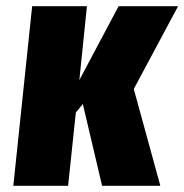

<svg xmlns="http://www.w3.org/2000/svg" viewBox="-20 -598 593 618"><path d="M22.9 0H199.2L224.1 -235.8L246.6 -263.2L308.6 0H496.1L410.6 -311.5L553.2 -578.1H361.8L235.4 -340.3L259.8 -578.1H83.5Z"/></svg>

Font: Oswald
Style: Heavy
Weight: 800
Designer: Vernon Adams
Foundry: Vernon Adams
Version: 3.0; ttfautohint (v0.95.6-bc232) -l 8 -r 50 -G 200 -x 0 -w "